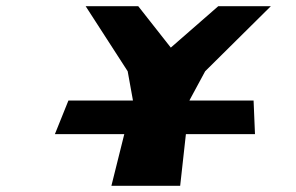

<svg xmlns="http://www.w3.org/2000/svg" viewBox="-20 -597 950 617"><path d="M156.4 -166H379.4L338 0H559L577.4 -166H799.4L794.9 -274H588.9L589.1 -275L639.3 -368L850.3 -577H681.3L528.9 -444L424.3 -577H255.3L390.3 -368L407.1 -275L406.9 -274H199.9Z"/></svg>

Font: Hussar Milosc
Style: Obl
Weight: 700
Foundry: Cannot Into Space Fonts
Version: Version 1.02